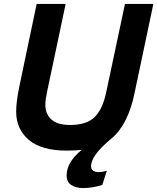

<svg xmlns="http://www.w3.org/2000/svg" viewBox="-20 -750 798 974"><path d="M663 -280Q630 -117 544 -46Q442 38 442 93Q442 123 482 123Q501 123 522 116L499 188Q449 204 401 204Q365 204 341.5 188.5Q318 173 318 140Q318 72 395 10Q364 14 318 14Q190 14 126 -40.5Q62 -95 62 -184Q62 -233 78 -311L166 -730H313L220 -290Q210 -243 210 -219Q210 -172 240.5 -144Q271 -116 336 -116Q419 -116 460 -156Q501 -196 519 -283L614 -730H758Z"/></svg>

Font: Nacelle Bold
Style: Italic
Weight: 700
Italic angle: -12°
Designer: Sora Sagano
Foundry: Sora Sagano
Version: Version 1.000;FEAKit 1.0